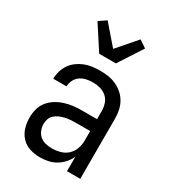

<svg xmlns="http://www.w3.org/2000/svg" viewBox="-188 -869 876 978"><g transform="rotate(30 250.0 -380.5)"><path d="M202 8Q172 8 143 -1Q114 -10 93.5 -32Q73 -54 64.5 -83Q56 -112 56 -142Q56 -167 62.5 -192Q69 -217 85 -237Q101 -257 122.5 -270.5Q144 -284 168.5 -292Q193 -300 218 -303Q243 -306 269 -306H358V-355Q358 -376 351 -397Q344 -418 328 -432Q312 -446 291 -452Q270 -458 249 -458Q229 -458 209.5 -454Q190 -450 174 -439Q158 -428 149 -410Q140 -392 140 -373H62Q62 -396 68.5 -418Q75 -440 88 -459Q101 -478 119.5 -491.5Q138 -505 159 -513.5Q180 -522 203 -525Q226 -528 249 -528Q273 -528 297 -524.5Q321 -521 343 -511Q365 -501 383.5 -485Q402 -469 414 -448Q426 -427 431 -403Q436 -379 436 -355V0H358V-86Q349 -64 332.5 -45.5Q316 -27 295 -14.5Q274 -2 250 3Q226 8 202 8ZM232 -62Q256 -62 280.5 -68.5Q305 -75 323 -91.5Q341 -108 349.5 -131.5Q358 -155 358 -180V-236H269Q254 -236 238.5 -234.5Q223 -233 208.5 -229.5Q194 -226 180 -219.5Q166 -213 155 -203Q144 -193 139 -178.5Q134 -164 134 -149Q134 -131 141 -113Q148 -95 162 -83Q176 -71 194.5 -66.5Q213 -62 232 -62ZM201 -600 110 -740 153 -769 250 -657 347 -769 390 -740 299 -600Z"/></g></svg>

Font: Iosevka NFM
Style: Regular
Weight: 400
Monospace: yes
Designer: Belleve Invis
Foundry: Belleve Invis
Version: Version 29.0.4; ttfautohint (v1.8.4);Nerd Fonts 3.3.0